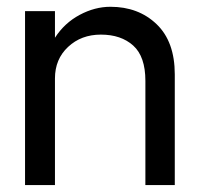

<svg xmlns="http://www.w3.org/2000/svg" viewBox="-20 -532 574 552"><path d="M398 -299.5Q398 -369.5 363 -401Q328 -432.5 270 -432.5Q213.5 -432.5 175.8 -397.2Q138 -362 138 -306.5V0H52V-500H138V-423.5Q165.5 -466 209 -489.2Q252.5 -512.5 297.5 -512.5Q378 -512.5 430.2 -462.5Q482.5 -412.5 482.5 -318V0H398Z"/></svg>

Font: Overused Grotesk
Style: Regular
Weight: 450
Version: Version 0.004